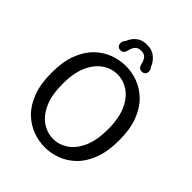

<svg xmlns="http://www.w3.org/2000/svg" viewBox="-221 -921 1061 1061"><g transform="rotate(45 309.5 -390.5)"><path d="M309.7 10.5Q261.7 10.5 214.8 -7Q167.8 -24.5 129.3 -62.1Q90.8 -99.7 67.8 -160.4Q44.8 -221.2 44.8 -307.5Q44.8 -393.8 67.8 -454.3Q90.8 -514.8 129.3 -552.4Q167.8 -590 214.8 -607.5Q261.7 -625 309.7 -625Q357.2 -625 403.9 -607.5Q450.7 -590 489.1 -552.4Q527.5 -514.8 550.5 -454.3Q573.5 -393.8 573.5 -307.5Q573.5 -221.2 550.5 -160.4Q527.5 -99.7 489.1 -62.1Q450.7 -24.5 403.9 -7Q357.2 10.5 309.7 10.5ZM309.7 -55Q355.8 -55 396.2 -82.2Q436.7 -109.5 461.8 -165.4Q486.8 -221.3 486.8 -307.5Q486.8 -393.2 461.8 -449Q436.7 -504.8 396.2 -532.2Q355.8 -559.5 309.7 -559.5Q263.3 -559.5 222.5 -532.2Q181.7 -504.8 156.6 -449Q131.5 -393.2 131.5 -307.5Q131.5 -221.3 156.6 -165.4Q181.7 -109.5 222.5 -82.2Q263.3 -55 309.7 -55ZM393.5 -664.5Q377.8 -664.5 370.8 -673.3Q363.8 -682.2 361.3 -695.5Q358.2 -712.8 347.1 -728.6Q336 -744.3 309.5 -744.3Q283.3 -744.3 271.9 -728.6Q260.5 -712.8 257.2 -695.5Q254.5 -681.7 247.6 -673.1Q240.7 -664.5 225 -664.5Q213 -664.5 205.6 -672.3Q198.2 -680.2 198.2 -693.3Q198.2 -700 200.9 -707.6Q203.7 -715.2 210.7 -721.8Q221 -750 245.2 -770.4Q269.5 -790.8 308.5 -790.8Q348.7 -790.8 374.2 -769.6Q399.7 -748.3 410.3 -719Q416 -712.7 418.4 -705.8Q420.8 -698.8 420.8 -692.7Q420.8 -679.7 413.6 -672.1Q406.3 -664.5 393.5 -664.5Z"/></g></svg>

Font: Sono ExtraLight
Style: Regular
Weight: 200
Designer: Tyler Finck
Foundry: Tyler Finck
Version: Version 2.112